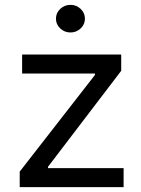

<svg xmlns="http://www.w3.org/2000/svg" viewBox="-20 -770 581 790"><path d="M61.1 0V-63.9L370.7 -461.6V-467.3H71V-545.5H478.7V-478.7L177.6 -83.8V-78.1H488.6V0ZM269.9 -636.4Q245.4 -636.4 227.8 -653.1Q210.2 -669.7 210.2 -693.2Q210.2 -716.6 227.8 -733.3Q245.4 -750 269.9 -750Q294.4 -750 312 -733.3Q329.5 -716.6 329.5 -693.2Q329.5 -669.7 312 -653.1Q294.4 -636.4 269.9 -636.4Z"/></svg>

Font: Inter Alia
Style: Regular
Weight: 400
Designer: Rasmus Andersson (Latin, Greek, Cyrillic etc.) and Evan from Shavian.info (Shavian, old style figures)
Foundry: Shavian.info
Version: Version 0.001;git-37ab20767